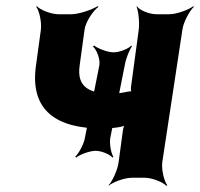

<svg xmlns="http://www.w3.org/2000/svg" viewBox="-20 -574 646 620"><path d="M336 -128 383 -364C386 -383 398 -414 406 -424L404 -427C396 -417 366 -405 347 -405C328 -405 296 -417 284 -427L280 -424C292 -414 304 -383 301 -364L254 -128C251 -109 234 -78 223 -68L226 -65C237 -75 270 -87 289 -87C308 -87 336 -75 343 -65L346 -68C339 -78 333 -109 336 -128ZM340 -272C268 -272 228 -293 237 -361L253 -478C256 -502 280 -539 298 -552L295 -554C276 -542 234 -528 210 -528H169C145 -528 110 -542 99 -554L97 -552C107 -539 115 -502 112 -478L96 -361C76 -216 164 -159 310 -159C332 -159 351 -161 368 -164C373 -165 383 -168 386 -171L384 -174C381 -171 378 -160 377 -154L363 -50C360 -26 343 11 331 24V26C344 14 382 0 406 0H447C471 0 506 14 517 26L520 24C510 11 501 -26 504 -50L569 -478C572 -502 592 -539 606 -552L604 -554C589 -542 550 -528 526 -528H485C461 -528 429 -542 422 -554L421 -552C427 -539 431 -502 428 -478L403 -293C402 -288 403 -277 406 -274L409 -278C405 -280 396 -279 392 -278C379 -275 363 -272 340 -272Z"/></svg>

Font: Asimov
Style: EdgeNarIt
Weight: 500
Designer: Google
Version: Version 2.000980: 2014